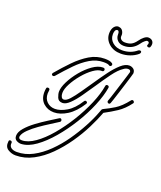

<svg xmlns="http://www.w3.org/2000/svg" viewBox="-267 -658 888 1058"><g transform="rotate(20 176.5 -129.5)"><path d="M96 -59Q72 -59 64.5 -78.5Q57 -98 57 -111Q57 -136 74.5 -171Q92 -206 120 -240Q148 -274 180 -296.5Q212 -319 240 -319Q252 -319 252 -309Q252 -305 249 -301.5Q246 -298 241 -299Q219 -300 191 -280Q163 -260 137 -229Q111 -198 94 -166Q77 -134 77 -111Q77 -97 82 -88Q87 -79 96 -79Q111 -79 130 -100Q149 -121 172 -154.5Q195 -188 220 -224Q246 -263 272.5 -298.5Q299 -334 324.5 -356.5Q350 -379 373 -379Q386 -379 397 -371Q408 -363 408 -346Q408 -344 402 -324.5Q396 -305 387.5 -277Q379 -249 370 -221.5Q361 -194 354.5 -173.5Q348 -153 346 -149Q343 -143 338 -143Q333 -143 329.5 -147Q326 -151 328 -157Q330 -161 336.5 -181Q343 -201 351.5 -228Q360 -255 368.5 -282Q377 -309 382.5 -327Q388 -345 388 -346Q388 -359 373 -359Q360 -359 347 -349Q322 -333 293 -293.5Q264 -254 235 -210Q210 -173 185.5 -138Q161 -103 138 -81Q115 -59 96 -59ZM-3 -181Q-8 -181 -11 -185.5Q-14 -190 -10 -196Q27 -240 65 -279Q103 -318 144.5 -343Q186 -368 233 -368Q247 -368 258.5 -366Q270 -364 278 -358Q282 -355 282 -350Q282 -345 277 -341.5Q272 -338 266 -342Q259 -348 233 -348Q192 -348 154 -325.5Q116 -303 80 -266Q44 -229 7 -186Q3 -181 -3 -181ZM-40 231Q-53 232 -67.5 224.5Q-82 217 -82 198Q-82 176 -61 151.5Q-40 127 -8.5 103.5Q23 80 55 60Q87 40 109 26Q113 24 114 24Q119 24 121.5 27.5Q124 31 124 35Q124 40 120 43Q102 55 73 73Q44 91 15 111.5Q-14 132 -35.5 153Q-57 174 -62 192Q-62 193 -62.5 194.5Q-63 196 -63 197Q-63 211 -44 211Q-9 211 32.5 182Q74 153 115 104.5Q156 56 192 -2.5Q228 -61 253 -120Q278 -179 286 -228Q287 -236 296 -236Q300 -236 303.5 -233Q307 -230 306 -224Q298 -175 273 -115Q248 -55 211 5Q174 65 131 115.5Q88 166 44 197.5Q0 229 -40 231ZM-48 301Q-72 301 -93.5 287.5Q-115 274 -111 242Q-111 233 -102 233Q-98 233 -94.5 236Q-91 239 -92 244Q-94 263 -81.5 272Q-69 281 -48 281Q0 281 44.5 257.5Q89 234 129.5 194.5Q170 155 203.5 107Q237 59 263.5 9.5Q290 -40 306 -84Q310 -95 311.5 -98.5Q313 -102 324 -107Q346 -117 379 -137Q412 -157 447 -202Q450 -206 455 -206Q460 -206 463.5 -200.5Q467 -195 463 -190Q433 -150 399 -127.5Q365 -105 327 -85Q311 -42 285 10Q259 62 223.5 113Q188 164 145.5 206.5Q103 249 54 275Q5 301 -48 301ZM69 6Q32 6 7 -17Q-18 -40 -18 -80Q-18 -85 -17.5 -91Q-17 -97 -16 -103Q-15 -111 -7 -111Q4 -111 4 -101Q4 -96 3 -90.5Q2 -85 2 -81Q2 -50 21 -32Q40 -14 68 -14Q99 -14 136 -36Q173 -58 205 -109Q208 -114 213 -114Q218 -114 221.5 -109.5Q225 -105 221 -99Q187 -45 146.5 -19.5Q106 6 69 6ZM305 -424Q262 -424 234.5 -448.5Q207 -473 207 -508Q207 -513 207.5 -517.5Q208 -522 209 -526Q212 -541 221.5 -550.5Q231 -560 243 -560Q247 -560 253 -558Q264 -555 270.5 -542.5Q277 -530 275 -516Q274 -505 282.5 -497.5Q291 -490 306 -490Q328 -490 342.5 -497.5Q357 -505 370 -523Q382 -540 395 -550Q408 -560 418 -560Q433 -560 441.5 -552Q450 -544 450 -532Q450 -522 446 -514Q444 -509 436 -509Q432 -509 428.5 -512.5Q425 -516 428 -522Q430 -525 430 -527.5Q430 -530 430 -531Q430 -540 418 -540Q414 -540 404.5 -532Q395 -524 386 -511Q356 -470 306 -470Q283 -470 269 -483.5Q255 -497 255 -518V-521Q255 -536 247 -540H244Q232 -540 229 -522Q228 -518 228 -515Q228 -512 228 -508Q228 -481 249.5 -462.5Q271 -444 305 -444Q354 -444 390 -474Q395 -477 399 -477Q408 -477 408 -469Q408 -464 402 -458Q383 -442 357.5 -433Q332 -424 305 -424Z"/></g></svg>

Font: Neonderthaw
Style: Regular
Weight: 400
Designer: Robert E. Leuschke
Foundry: Robert E. Leuschke
Version: Version 1.010; ttfautohint (v1.8.3)